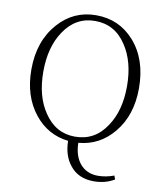

<svg xmlns="http://www.w3.org/2000/svg" viewBox="-101 -821 960 1123"><g transform="rotate(10 379.5 -259.5)"><path d="M532 220C579 220 619 209 654 188L646 166C614 178 582 184 550 184C462 184 406 118 405 14C489 7 558 -30 613 -97C670 -166 699 -254 699 -361C699 -476 668 -568 605 -639C545 -706 470 -739 379 -739C290 -739 215 -705 155 -637C92 -566 60 -474 60 -361C60 -255 88 -168 143 -99C195 -34 262 4 344 13C345 71 360 119 390 156C423 199 471 220 532 220ZM379 -18C302 -18 241 -52 195 -121C152 -184 131 -264 131 -361C131 -458 152 -538 195 -602C241 -671 302 -705 379 -705C457 -705 519 -671 564 -602C607 -538 628 -458 628 -361C628 -264 607 -184 564 -121C519 -52 457 -18 379 -18Z"/></g></svg>

Font: AllPunType ExtraLight
Style: Regular
Weight: 280
Version: 1.0